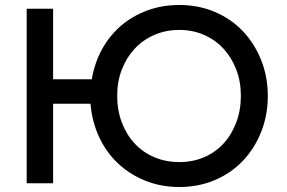

<svg xmlns="http://www.w3.org/2000/svg" viewBox="-20 -735 1150 770"><path d="M87 -700H193V-417H348Q359 -482 389 -537Q419 -592 465 -631.5Q511 -671 570.5 -693Q630 -715 699 -715Q776 -715 841 -687.5Q906 -660 953 -611Q1000 -562 1027 -495Q1054 -428 1054 -350Q1054 -272 1027 -205Q1000 -138 953 -89Q906 -40 841 -12.5Q776 15 699 15Q626 15 563.5 -10Q501 -35 453.5 -79.5Q406 -124 377.5 -185.5Q349 -247 343 -319H193V0H87ZM699 -85Q753 -85 798.5 -104.5Q844 -124 876.5 -159.5Q909 -195 927.5 -244Q946 -293 946 -351Q946 -408 927.5 -456Q909 -504 876.5 -539.5Q844 -575 798.5 -595Q753 -615 699 -615Q645 -615 599 -595Q553 -575 520 -539.5Q487 -504 468.5 -456Q450 -408 450 -351Q450 -293 468.5 -244Q487 -195 520 -159.5Q553 -124 599 -104.5Q645 -85 699 -85Z"/></svg>

Font: NT Somic Medium
Style: Regular
Weight: 500
Designer: Ravid Balaliev — lead type designer, mastering
Michael Voronin — secret advisor, marketing
Ivan Kovalenko — best boy
Foundry: NT Type
Version: Version 0.7